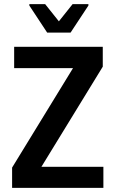

<svg xmlns="http://www.w3.org/2000/svg" viewBox="-20 -916 562 936"><path d="M39 0V-99L336 -584H49V-688H481V-591L182 -103H484V0ZM210 -757 123 -889V-896H200L267 -812L334 -896H411V-889L324 -757Z"/></svg>

Font: Saira Semi Condensed Medium
Style: Regular
Weight: 500
Width: 4
Designer: Hector Gatti with collaboration of the Omnibus-Type team
Foundry: Omnibus-Type
Version: Version 1.001; ttfautohint (v1.8)